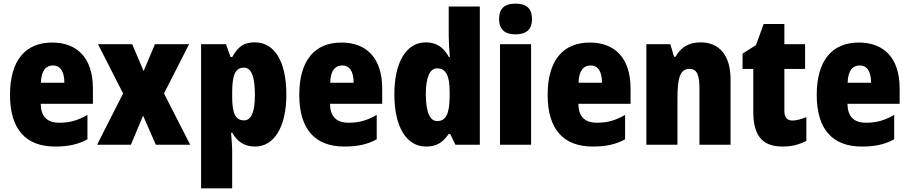

<svg xmlns="http://www.w3.org/2000/svg" viewBox="-20 -796 5000 1056"><path d="M267 -562C119 -562 35 -463 35 -274C35 -86 121 10 283 10C356 10 411 -2 461 -30V-164C407 -133 363 -121 306 -121C238 -121 205 -156 204 -225H491V-310C491 -474 407 -562 267 -562ZM272 -436C310 -436 334 -405 334 -341H205C207 -410 234 -436 272 -436Z M657 -282 514 0H700L767 -160L837 0H1026L882 -282L1020 -553H832L770 -405L707 -553H519Z M1382 -563C1324 -563 1291 -543 1257 -482H1248L1223 -553H1086V240H1257V36C1257 9 1254 -23 1251 -66H1257C1285 -17 1324 10 1383 10C1486 10 1555 -95 1555 -276C1555 -456 1491 -563 1382 -563ZM1322 -424C1361 -424 1382 -378 1382 -275C1382 -179 1362 -134 1322 -134C1274 -134 1257 -175 1257 -263V-290C1257 -384 1275 -424 1322 -424Z M1858 -562C1710 -562 1626 -463 1626 -274C1626 -86 1712 10 1874 10C1947 10 2002 -2 2052 -30V-164C1998 -133 1954 -121 1897 -121C1829 -121 1796 -156 1795 -225H2082V-310C2082 -474 1998 -562 1858 -562ZM1863 -436C1901 -436 1925 -405 1925 -341H1796C1798 -410 1825 -436 1863 -436Z M2323 10C2383 10 2415 -13 2448 -59H2456L2485 0H2619V-760H2448V-595C2448 -566 2451 -525 2454 -482H2449C2420 -536 2380 -563 2322 -563C2217 -563 2149 -458 2149 -277C2149 -97 2216 10 2323 10ZM2384 -130C2346 -130 2322 -177 2322 -278C2322 -373 2345 -420 2384 -420C2434 -420 2453 -378 2453 -290V-263C2452 -170 2433 -130 2384 -130Z M2815 -776C2757 -776 2725 -751 2725 -691C2725 -632 2759 -607 2815 -607C2872 -607 2906 -632 2906 -691C2906 -751 2874 -776 2815 -776ZM2901 -553H2730V0H2901Z M3224 -562C3076 -562 2992 -463 2992 -274C2992 -86 3078 10 3240 10C3313 10 3368 -2 3418 -30V-164C3364 -133 3320 -121 3263 -121C3195 -121 3162 -156 3161 -225H3448V-310C3448 -474 3364 -562 3224 -562ZM3229 -436C3267 -436 3291 -405 3291 -341H3162C3164 -410 3191 -436 3229 -436Z M3833 -563C3769 -563 3724 -536 3696 -484H3687L3667 -553H3535V0H3706V-250C3706 -370 3720 -417 3773 -417C3816 -417 3827 -379 3827 -306V0H3998V-360C3998 -493 3935 -563 3833 -563Z M4338 -133C4309 -133 4294 -151 4294 -187V-417H4408V-553H4294V-664H4180L4138 -548L4064 -501V-417H4123V-182C4123 -46 4176 10 4284 10C4338 10 4377 -2 4415 -21V-152C4387 -141 4362 -133 4338 -133Z M4704 -562C4556 -562 4472 -463 4472 -274C4472 -86 4558 10 4720 10C4793 10 4848 -2 4898 -30V-164C4844 -133 4800 -121 4743 -121C4675 -121 4642 -156 4641 -225H4928V-310C4928 -474 4844 -562 4704 -562ZM4709 -436C4747 -436 4771 -405 4771 -341H4642C4644 -410 4671 -436 4709 -436Z"/></svg>

Font: Noto Sans Arabic UI Cn Bk
Style: Regular
Weight: 900
Width: 3
Designer: Monotype Design Team, Nadine Chahine and Nizar Qandah
Foundry: Monotype Imaging Inc.
Version: Version 2.010